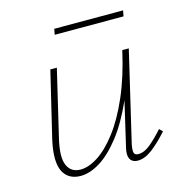

<svg xmlns="http://www.w3.org/2000/svg" viewBox="-88 -630 678 714"><g transform="rotate(-15 251.5 -273.0)"><path d="M137 4Q114 4 97 -5.5Q80 -15 70.5 -34Q61 -53 60.5 -82.5Q60 -112 69 -153L130 -408H155L95 -154Q78 -84 92 -51.5Q106 -19 143 -19Q174 -19 210.5 -42.5Q247 -66 284 -114.5Q321 -163 353 -236.5Q385 -310 407 -408H425Q400 -301 365.5 -223.5Q331 -146 291.5 -95.5Q252 -45 212.5 -20.5Q173 4 137 4ZM357 4Q343 4 334.5 -3Q326 -10 324 -23Q322 -36 327 -56L409 -408H432L350 -59Q346 -37 349 -28Q352 -19 365 -19Q388 -19 411.5 -38.5Q435 -58 463 -89L475 -77Q442 -40 413 -18Q384 4 357 4ZM179 -528 183 -550H448L444 -528Z"/></g></svg>

Font: Ysabeau Office Thin
Style: Italic
Weight: 250
Italic angle: -12°
Designer: Christian Thalmann (Catharsis Fonts)
Version: Version 2.001;gftools[0.9.30]; featfreeze: tnum,lnum,ss02